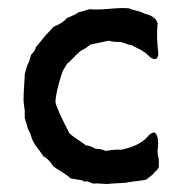

<svg xmlns="http://www.w3.org/2000/svg" viewBox="-20 -450 455 481"><path d="M42 -154V-173Q39 -194 39 -198Q39 -209 39.5 -220Q40 -231 41 -244Q42 -257 42 -265Q43 -268 45.5 -277Q48 -286 50 -290Q53 -294 58 -313Q67 -321 70 -332L85 -350Q89 -356 99.5 -367Q110 -378 114 -383Q136 -391 148 -405Q171 -414 176 -419Q185 -421 204 -427Q224 -425 255 -428Q286 -431 304 -429Q309 -426 322.5 -423Q336 -420 341 -416Q365 -411 373 -397Q373 -393 375 -392Q372 -364 375 -332Q375 -330 376 -322.5Q377 -315 376 -310.5Q375 -306 371 -302Q361 -301 352.5 -310Q344 -319 340 -320Q336 -324 325 -329Q314 -334 310 -337Q304 -337 282 -345Q266 -344 252 -348L209 -339Q205 -338 200 -333.5Q195 -329 192 -328Q190 -327 184 -323.5Q178 -320 176 -317Q171 -313 162 -303.5Q153 -294 148 -290Q147 -288 137 -272Q119 -218 119 -194Q123 -175 154 -116Q160 -110 174.5 -100.5Q189 -91 195 -86Q206 -85 220 -77Q231 -78 245 -72Q269 -76 285 -75Q321 -83 341 -99Q344 -101 348.5 -106.5Q353 -112 357.5 -115Q362 -118 368 -118Q374 -112 375.5 -101.5Q377 -91 375.5 -80.5Q374 -70 376 -58Q378 -54 378 -44.5Q378 -35 378 -33Q377 -27 371 -22Q365 -17 364 -14Q348 -1 346 0Q338 2 320 4Q302 6 294 8Q252 10 248 11Q242 11 232 10Q222 9 215 10Q213 10 208.5 8Q204 6 201 5Q199 4 196 4.5Q193 5 192 5Q191 5 189 4L187 2L157 -3Q150 -10 134.5 -19.5Q119 -29 114 -33Q100 -54 89 -58Q87 -62 74 -79Q61 -96 58 -109Q57 -113 54 -119Q51 -125 50 -127Q49 -130 47.5 -136.5Q46 -143 44 -146Q44 -150 42 -154Z"/></svg>

Font: FuturaRenner
Style: Regular
Weight: 400
Designer: BSozoo
Foundry: BSozoo
Version: Version 1.001;PS 001.001;hotconv 1.0.70;makeotf.lib2.5.58329